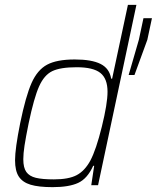

<svg xmlns="http://www.w3.org/2000/svg" viewBox="-20 -763 646 791"><path d="M42 -103Q42 -150 63 -255Q86 -367 110 -421Q134 -475 174 -496.5Q214 -518 288 -518Q358 -518 394.5 -499.5Q431 -481 438 -439H442L507 -743H542L384 0H356L368 -80H364Q340 -27 302 -9.5Q264 8 197 8Q139 8 106 -2Q73 -12 57.5 -35.5Q42 -59 42 -103ZM352 -101Q376 -146 399.5 -241Q423 -336 423 -385Q423 -439 393.5 -462.5Q364 -486 296 -486Q229 -486 195.5 -470Q162 -454 141 -407Q120 -360 98 -255Q86 -196 81 -163Q76 -130 76 -107Q76 -72 88.5 -54.5Q101 -37 127.5 -30.5Q154 -24 202 -24Q263 -24 296 -41.5Q329 -59 352 -101ZM510 -454 552 -599 571 -688H606L587 -599L534 -454Z"/></svg>

Font: Saira Semi Condensed Thin
Style: Italic
Weight: 100
Width: 4
Italic angle: -12°
Designer: Hector Gatti with collaboration of the Omnibus-Type team
Foundry: Omnibus-Type
Version: Version 1.001; ttfautohint (v1.8)